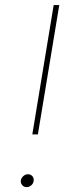

<svg xmlns="http://www.w3.org/2000/svg" viewBox="-20 -748 302 772"><path d="M109.9 -207.5 195.8 -727.5H218.3L132.3 -207.5ZM86.9 4.4Q76.2 4.4 69.1 -3.9Q62 -12.2 64 -22.9Q65.9 -33.2 74.2 -40.3Q82.5 -47.4 92.3 -47.4Q103.5 -47.4 110.4 -39.3Q117.2 -31.2 115.2 -20Q113.8 -9.8 105.5 -2.7Q97.2 4.4 86.9 4.4Z"/></svg>

Font: Inter 16pt Thin
Style: Italic
Weight: 250
Italic angle: -9.3988°
Version: Version 4.001;git-66647c0bb